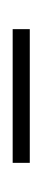

<svg xmlns="http://www.w3.org/2000/svg" viewBox="98 -424 67 303"><g transform="rotate(90 131.5 -272.5)"><path d="M26 -259V-286H237V-259Z"/></g></svg>

Font: Noto Sans Lao Looped UI ExCd Thin
Style: Regular
Weight: 100
Width: 2
Designer: Mark Frömberg, Ben Mitchell
Foundry: The Fontpad Ltd
Version: Version 1.001